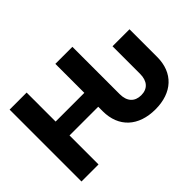

<svg xmlns="http://www.w3.org/2000/svg" viewBox="-124 -1046 1374 1374"><g transform="rotate(-45 563.0 -359.5)"><path d="M795.9 9.8C964.8 9.8 1070.3 -85.9 1069.8 -248.5V-527.3H897.9V-248.5C897.9 -174.3 859.9 -133.8 795.9 -133.8C731 -133.8 691.9 -174.3 691.9 -248.5V-727.5H519.5V-434.1H229V-727.5H56.6V0H229V-293.5H519.5V-248.5C519.5 -86.4 626 9.8 795.9 9.8Z"/></g></svg>

Font: Inter ExtraBold
Style: Regular
Weight: 800
Designer: Rasmus Andersson
Foundry: rsms
Version: Version 4.001;git-9221beed3